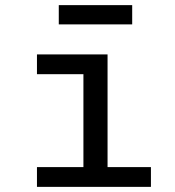

<svg xmlns="http://www.w3.org/2000/svg" viewBox="-20 -728 680 748"><path d="M124 -77H305V-439H124V-516H399V-77H568V0H124ZM209 -708H495V-633H209Z"/></svg>

Font: Writer
Style: Regular
Weight: 400
Monospace: yes
Designer: Mike Abbink, Paul van der Laan, Pieter van Rosmalen
Foundry: Bold Monday
Version: Version 2.001 2020